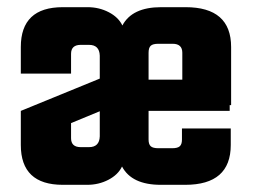

<svg xmlns="http://www.w3.org/2000/svg" viewBox="-20 -515 708 535"><path d="M620 -206H394V-126Q394 -113 400 -107.5Q406 -102 421 -102H460Q475 -102 481 -107.5Q487 -113 487 -126V-157H623V-111Q623 0 496 0H428Q347 0 320 -51Q309 -28 282 -14Q255 0 223 0H155Q38 0 38 -111V-206L258 -296V-360Q257 -390 228 -390H205Q178 -390 178 -365V-310H38V-384Q38 -495 155 -495H224Q256 -495 283 -481Q310 -467 321 -444Q348 -495 429 -495H497Q624 -495 624 -384V-222H620ZM461 -393H421Q406 -393 400 -387.5Q394 -382 394 -368V-293H488V-368Q488 -393 461 -393ZM205 -105H228Q257 -105 258 -135V-205L178 -172V-130Q178 -105 205 -105Z"/></svg>

Font: Teko Semibold
Style: Regular
Weight: 600
Designer: Manushi Parikh, Jonny Pinhorn
Foundry: Indian Type Foundry
Version: Version 1.105;PS 1.0;hotconv 1.0.78;makeotf.lib2.5.61930; tt